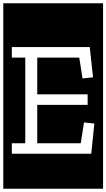

<svg xmlns="http://www.w3.org/2000/svg" viewBox="-32 -937 648 1170"><path d="M-12 213V-917H596V213ZM40 0H524L543 -184L480 -191L460 -64H195V-298H502V-362H195V-586H451L471 -459L535 -466L515 -650H40V-586H122V-64H40Z"/></svg>

Font: Zilla Slab Highlight
Style: Regular
Weight: 400
Designer: Typotheque Type Foundry
Foundry: Typotheque type foundry
Version: Version 1.1; 2017; ttfautohint (v1.6)